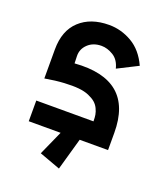

<svg xmlns="http://www.w3.org/2000/svg" viewBox="-118 -558 666 776"><g transform="rotate(20 215.0 -169.5)"><path d="M139 -314 140 -283Q387 -302 387 -74V0H265L226 138L136 105L183 0H46V-89H292V-90Q292 -105 290 -117Q288 -129 281.5 -142.5Q275 -156 264 -165.5Q253 -175 234.5 -183Q216 -191 190.5 -193.5Q165 -196 128.5 -194Q92 -192 46 -184V-309Q46 -390 93 -433.5Q140 -477 219 -477Q271 -477 317.5 -450Q364 -423 391 -364L304 -320Q295 -356 269.5 -371.5Q244 -387 219 -387Q183 -387 160.5 -365.5Q138 -344 139 -314Z"/></g></svg>

Font: Gulax
Style: Regular
Weight: 400
Designer: Morgan Gilbert
Foundry: VTF
Version: Version 1.001;hotconv 1.0.109;makeotfexe 2.5.65596